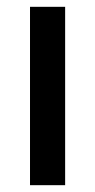

<svg xmlns="http://www.w3.org/2000/svg" viewBox="-20 -543 278 563"><path d="M68 0V-523H171V0Z"/></svg>

Font: Rising Sun Medium
Style: Regular
Weight: 500
Designer: Matt McInerney, Pablo Impallari, Rodrigo Fuenzalida (Raleway font), Stephen Hutchings (Greek), Cristiano Sobral (main ch
Foundry: The Rising Sun Project Authors
Version: Version 4.327; ttfautohint (v1.8.4.7-5d5b-dirty)